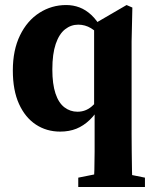

<svg xmlns="http://www.w3.org/2000/svg" viewBox="-20 -508 602 763"><path d="M291 235V198L381 180H467L556 198V235ZM219 15Q165 15 122.5 -13Q80 -41 55.5 -95Q31 -149 31 -228Q31 -309 59.5 -367.5Q88 -426 136.5 -457Q185 -488 243 -488Q271 -488 296 -478.5Q321 -469 343 -448.5Q365 -428 384 -394H405L394 -348Q365 -382 341.5 -396Q318 -410 291 -410Q262 -410 238.5 -391.5Q215 -373 201.5 -333.5Q188 -294 188 -232Q188 -174 200.5 -136.5Q213 -99 236 -81.5Q259 -64 288 -64Q320 -64 344.5 -85Q369 -106 391 -139L401 -89H380Q361 -55 336.5 -31.5Q312 -8 283.5 3.5Q255 15 219 15ZM352 235Q354 203 355 167.5Q356 132 356 95.5Q356 59 356 24V-74L354 -84V-411V-413L483 -488L506 -478L503 -344V24Q503 59 503.5 95.5Q504 132 504.5 167.5Q505 203 507 235Z"/></svg>

Font: Source Serif 4 36pt
Style: Bold
Weight: 700
Designer: Frank Grießhammer
Foundry: Adobe Systems Incorporated
Version: Version 4.004;hotconv 1.0.116;makeotfexe 2.5.65601